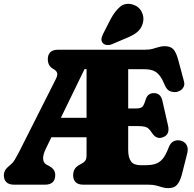

<svg xmlns="http://www.w3.org/2000/svg" viewBox="-25 -958 1008 996"><path d="M511 -700 467.5 -599.5H413.5L213 -187Q197.5 -156 198.8 -134.5Q200 -113 215.5 -104.5L230.5 -96.5Q244.5 -89 253 -77.8Q261.5 -66.5 261.5 -49Q261.5 -26 248.5 -13Q235.5 0 208 0H48.5Q21 0 8 -13Q-5 -26 -5 -49Q-5 -76 22 -97L32 -105.5Q42.5 -114 51.8 -129.8Q61 -145.5 72 -166L262 -542.5Q275 -567 271.5 -579.2Q268 -591.5 250.5 -601Q236.5 -608.5 229.8 -621.2Q223 -634 223 -651Q223 -674 236 -687Q249 -700 276.5 -700ZM207.5 -347H479V-246H207.5ZM537.5 -395.5H682.5Q708 -395.5 716 -407Q724 -418.5 731 -442Q741 -475 773 -475Q808 -475 817 -437L846.5 -307.5Q858 -259 819 -245.5Q787 -233.5 764 -267.5Q754.5 -282.5 746 -290.2Q737.5 -298 724.8 -301Q712 -304 688.5 -304H537.5ZM424 -153V-700H725Q750 -700 767.2 -704.8Q784.5 -709.5 798.8 -714Q813 -718.5 829 -718.5Q860 -718.5 874.8 -701.8Q889.5 -685 899.5 -647.5L929.5 -535.5Q935 -515 923.2 -500Q911.5 -485 890.5 -481Q873.5 -478.5 857 -485Q840.5 -491.5 830 -516Q818.5 -544.5 806.5 -561.2Q794.5 -578 781.2 -586Q768 -594 752.8 -596.5Q737.5 -599 718.5 -599H640V-180.5Q640 -141 654.5 -121Q669 -101 704 -101H727.5Q758.5 -101 780.2 -107.5Q802 -114 818.8 -134Q835.5 -154 850.5 -194Q859 -216.5 875 -224.8Q891 -233 911 -229Q933 -224 943 -206Q953 -188 946 -161.5L918.5 -53Q908.5 -16.5 893.5 0.8Q878.5 18 847.5 18Q831.5 18 817.2 13.5Q803 9 785.8 4.5Q768.5 0 743.5 0H407.5Q380 0 367.2 -13Q354.5 -26 354.5 -49Q354.5 -85 385 -101.5L400 -110Q410.5 -115.5 417.2 -124.5Q424 -133.5 424 -153ZM549 -859Q571 -900 597.5 -922.5Q624 -945 662 -935Q695 -925.5 709.5 -897.5Q724 -869.5 716.5 -840Q709 -811.5 689.2 -793.8Q669.5 -776 629.5 -760L555.5 -728.5Q542.5 -723 528.5 -724.8Q514.5 -726.5 507 -736Q499 -747.5 501.8 -759.8Q504.5 -772 511.5 -785.5Z"/></svg>

Font: Fraunces 144pt S100 Black
Style: Regular
Weight: 900
Version: Version 1.000